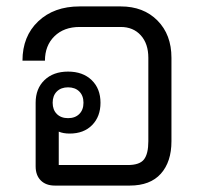

<svg xmlns="http://www.w3.org/2000/svg" viewBox="-20 -578 634 598"><path d="M514 -398V-138Q514 -74 481 -37Q448 0 384 0H151Q123 0 107 -16Q91 -32 91 -60V-258Q91 -302 118.5 -328.5Q146 -355 192 -355Q238 -355 265.5 -328.5Q293 -302 293 -258Q293 -215 267 -188.5Q241 -162 197 -162Q177 -162 163 -168V-64H378Q415 -64 428.5 -81.5Q442 -99 442 -138V-398Q442 -442 418.5 -468Q395 -494 356 -494H228Q179 -494 149.5 -465Q120 -436 120 -389H50Q50 -465 99 -511.5Q148 -558 228 -558H356Q427 -558 470.5 -514Q514 -470 514 -398ZM144 -258Q144 -236 157 -223Q170 -210 192 -210Q214 -210 227 -223Q240 -236 240 -258Q240 -280 227 -293Q214 -306 192 -306Q170 -306 157 -293Q144 -280 144 -258Z"/></svg>

Font: Bai Jamjuree
Style: Regular
Weight: 400
Designer: Katatrad Aksorn Co.,Ltd.
Foundry: Cadson Demak Co.,Ltd.
Version: Version 1.000; ttfautohint (v1.6)